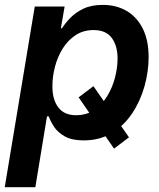

<svg xmlns="http://www.w3.org/2000/svg" viewBox="-30 -573 661 797"><path d="M357.9 -215.3 505.4 -2.9 443.4 43.9 296.4 -168.9ZM-10.3 204.1 114.3 -545.9H238.3L222.7 -455.6H227.1Q240.2 -476.1 262 -498.8Q283.7 -521.5 316.7 -537.1Q349.6 -552.7 396.5 -552.7Q452.6 -552.7 495.4 -527.8Q538.1 -502.9 562.5 -454.6Q586.9 -406.2 586.9 -335.9Q586.9 -275.9 569.8 -214.8Q552.7 -153.8 519 -103Q485.4 -52.2 434.8 -21.2Q384.3 9.8 317.4 9.8Q268.6 9.8 239 -6.8Q209.5 -23.4 194.3 -46.9Q179.2 -70.3 172.4 -89.8H165L116.7 204.1ZM285.6 -94.7Q329.1 -94.7 361.6 -116.9Q394 -139.2 415.5 -174.8Q437 -210.4 447.5 -251.5Q458 -292.5 458 -329.6Q458 -383.3 433.8 -415.8Q409.7 -448.2 358.4 -448.2Q315.9 -448.2 283.9 -427.2Q252 -406.2 230.5 -371.8Q209 -337.4 198.2 -296.1Q187.5 -254.9 187.5 -214.4Q187.5 -159.2 212.2 -127Q236.8 -94.7 285.6 -94.7Z"/></svg>

Font: Inter SemiBold
Style: Italic
Weight: 600
Italic angle: -9.3988°
Designer: Rasmus Andersson
Foundry: rsms
Version: Version 4.001;git-66647c0bb